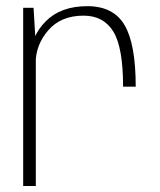

<svg xmlns="http://www.w3.org/2000/svg" viewBox="-20 -618 532 638"><path d="M389 -330H431Q431 -471.5 394 -534.5Q357 -597.5 270 -597.5Q182 -597.5 132 -547.2Q82 -497 82 -427.5L98.5 -408Q98.5 -469 140.5 -517.5Q182.5 -566 257.5 -566Q324 -566 356.5 -513.2Q389 -460.5 389 -330ZM57 0H99V-467L91.5 -592H57Z"/></svg>

Font: Anybody UltraCondensed Thin ExtraLight
Style: Regular
Weight: 250
Version: Version 1.111